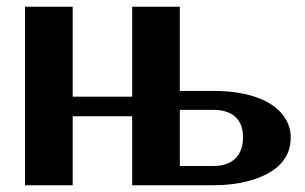

<svg xmlns="http://www.w3.org/2000/svg" viewBox="-20 -548 901 568"><path d="M54 0H195V-204H371V0H612C649 0 681 -4 709 -11C782 -29 840 -68 840 -140C840 -161 835 -179 825 -196C793 -250 715 -279 612 -279H512V-528H371V-262H195V-528H54ZM512 -57V-223H612C661 -223 699 -200 699 -142C699 -83 662 -57 612 -57Z"/></svg>

Font: Aerodynamic
Style: Regular
Weight: 500
Designer: Google
Version: Version 2.000980; 2014